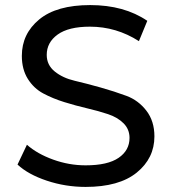

<svg xmlns="http://www.w3.org/2000/svg" viewBox="-20 -728 676 756"><path d="M317 8Q238 8 164.5 -16.5Q91 -41 49 -80L86 -158Q127 -122 189.5 -99.5Q252 -77 317 -77Q404 -77 447 -106.5Q490 -136 490 -185Q490 -219 466.5 -242.5Q443 -266 405.5 -278.5Q368 -291 323 -301.5Q278 -312 233 -326Q188 -340 150.5 -360Q113 -380 89.5 -417.5Q66 -455 66 -508Q66 -595 134.5 -651.5Q203 -708 335 -708Q469 -708 560 -646L527 -566Q438 -623 334 -623Q250 -623 207 -592Q164 -561 164 -512Q164 -472 195.5 -446.5Q227 -421 274 -410Q321 -399 376 -383.5Q431 -368 478 -350.5Q525 -333 556.5 -292Q588 -251 588 -191Q588 -105 518.5 -48.5Q449 8 317 8Z"/></svg>

Font: false
Style: Regular
Weight: 500
Designer: Julieta Ulanovsky
Foundry: Julieta Ulanovsky
Version: Version 7.222;hotconv 1.0.109;makeotfexe 2.5.65596